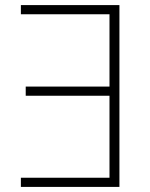

<svg xmlns="http://www.w3.org/2000/svg" viewBox="-20 -734 591 754"><path d="M62 0V-36H410V-358H81V-394H410V-678H62V-714H449V0Z"/></svg>

Font: Noto Sans ExtraLight
Style: Regular
Weight: 200
Designer: Monotype Design Team
Foundry: Monotype Imaging Inc.
Version: Version 2.007